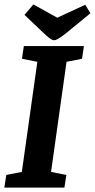

<svg xmlns="http://www.w3.org/2000/svg" viewBox="-25 -859 434 879"><path d="M-5.2 0 3.8 -58 75 -72 146 -576 75.6 -590 84.1 -648H359.1L350.6 -590L279.6 -576L208.7 -72L278.8 -58L269.8 0ZM222.6 -674.7Q216.1 -674.7 207.4 -680.3Q198.7 -685.9 189.4 -694.5Q180 -703 170.5 -711.8L87.1 -790.9L127.8 -838.7L237.2 -777.9L365.2 -837.2L389 -798.3L297.9 -723.8Q279.4 -708.1 264.5 -697.1Q249.7 -686.2 239.4 -680.4Q229 -674.7 222.6 -674.7Z"/></svg>

Font: Faustina Light
Style: Italic
Weight: 300
Italic angle: -8°
Designer: Alfonso Garcia
Foundry: http://www.omnibus-type.com
Version: Version 1.200